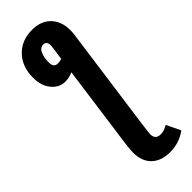

<svg xmlns="http://www.w3.org/2000/svg" viewBox="-317 -777 1016 1016"><g transform="rotate(-45 191.0 -268.5)"><path d="M382 179Q328 219 259 219Q193 219 155.5 183Q118 147 118 80Q118 70 120 48L126 0L188 -450Q160 -437 132 -437Q86 -437 55 -474.5Q24 -512 24 -572Q24 -655 72.5 -705.5Q121 -756 200 -756Q265 -756 303.5 -717Q342 -678 342 -610Q342 -593 339 -573L260 0L252 64Q251 69 251 77Q251 117 290 117Q305 117 316.5 113Q328 109 344 100ZM200 -538 210 -608Q212 -622 212 -627Q212 -659 186 -659Q163 -659 151.5 -633.5Q140 -608 140 -571Q140 -533 171 -533Q185 -533 200 -538Z"/></g></svg>

Font: Fira Sans Extra Condensed SemiBold
Style: Italic
Weight: 600
Width: 3
Italic angle: -8°
Designer: Carrois Corporate & Edenspiekermann AG
Foundry: Carrois Corporate GbR & Edenspiekermann AG
Version: Version 4.203